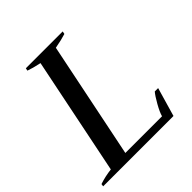

<svg xmlns="http://www.w3.org/2000/svg" viewBox="-191 -836 973 973"><g transform="rotate(-45 295.0 -350.0)"><path d="M-1 -14Q41 -28 85 -33L214 -666Q167 -676 140 -686L143 -700H407L404 -685Q373 -675 324 -666L196 -40H459Q465 -63 486.5 -101Q508 -139 522 -155H546L501 0H-3Z"/></g></svg>

Font: Trirong Medium
Style: Italic
Weight: 500
Italic angle: -12°
Designer: Katatrad Team
Foundry: CadsonDemak
Version: Version 1.001